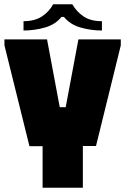

<svg xmlns="http://www.w3.org/2000/svg" viewBox="-20 -886 591 906"><path d="M1 -700H202L262 -380H290L350 -700H550V-672L433 -197H371V0H181V-196H119L1 -672ZM231 -866H321Q342 -830 375 -808Q408 -786 461 -786V-742Q410 -742 360.5 -756Q311 -770 282 -806H270Q241 -770 191.5 -756Q142 -742 91 -742V-786Q144 -786 178 -808.5Q212 -831 231 -866Z"/></svg>

Font: Phudu Black
Style: Regular
Weight: 900
Version: Version 1.005;gftools[0.9.23]